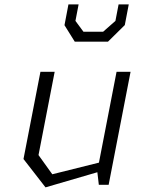

<svg xmlns="http://www.w3.org/2000/svg" viewBox="-20 -818 660 850"><path d="M222 -500H159L84 -114L181.5 11.5L411 -55.5L417.5 0H461L558 -500H496L418 -98L211.5 -46.5L150.5 -131.5ZM265.5 -706.5 311 -633.5H458L532.5 -707L550 -798.5H505L491 -725.5L436.5 -677.5H349.5L314 -725.5L328 -798.5H283Z"/></svg>

Font: Monaspace Krypton ExtraLight
Style: Italic
Weight: 200
Italic angle: -11°
Designer: Riley Cran & the Lettermatic Team
Foundry: Lettermatic
Version: Version 1.101 (Monaspace Krypton)